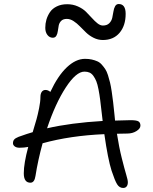

<svg xmlns="http://www.w3.org/2000/svg" viewBox="-20 -930 753 946"><path d="M240.2 -744.1Q224.1 -744.1 213.6 -757.8Q203.1 -771.5 203.1 -793Q203.1 -814 208.7 -833.3Q214.4 -852.5 226.1 -870.1Q237.8 -887.7 259.8 -898.4Q281.7 -909.2 311 -909.2Q339.4 -909.2 363.5 -898.4Q387.7 -887.7 403.6 -872.1Q419.4 -856.4 433.1 -841.1Q446.8 -825.7 460.4 -814.9Q474.1 -804.2 486.8 -804.2Q506.8 -804.2 518.1 -815.2Q529.3 -826.2 533 -841.8Q536.6 -857.4 538.8 -872.8Q541 -888.2 547.1 -899.2Q553.2 -910.2 564.9 -910.2Q599.1 -910.2 599.1 -861.8Q599.1 -803.7 569.1 -768.3Q539.1 -732.9 486.8 -732.9Q462.9 -732.9 441.4 -743.7Q419.9 -754.4 404.1 -769.8Q388.2 -785.2 373.5 -800.3Q358.9 -815.4 342.3 -826.2Q325.7 -836.9 309.1 -836.9Q291.5 -836.9 281.7 -827.4Q272 -817.9 269.3 -804.2Q266.6 -790.5 264.9 -776.9Q263.2 -763.2 257.6 -753.7Q252 -744.1 240.2 -744.1ZM76.2 -202.1Q61 -202.1 52.5 -208.7Q43.9 -215.3 43.9 -224.1Q43.9 -235.4 49.8 -242.4Q55.7 -249.5 71.8 -255.9Q116.7 -272 141.1 -278.8Q154.3 -322.8 160.2 -343.5Q166 -364.3 172.6 -396.7Q179.2 -429.2 179.2 -452.1Q179.2 -468.3 185.8 -477.5Q192.4 -486.8 204.1 -486.8Q216.8 -486.8 228 -477.1Q265.1 -556.6 309.3 -598.4Q353.5 -640.1 398.9 -640.1Q417.5 -640.1 432.4 -636.7Q447.3 -633.3 459.5 -627.9Q471.7 -622.6 481.4 -611.6Q491.2 -600.6 498.5 -589.6Q505.9 -578.6 512 -559.6Q518.1 -540.5 522.2 -523.2Q526.4 -505.9 530.5 -478.3Q534.7 -450.7 537.4 -426.8Q540 -402.8 543.9 -366.2Q544.4 -361.3 545.4 -351.1Q546.4 -340.8 546.9 -335.9Q596.7 -337.9 623 -337.9Q652.8 -337.9 662.4 -331.8Q671.9 -325.7 671.9 -311Q671.9 -296.4 652.3 -284.2Q632.8 -272 606.9 -272Q597.7 -272 581.1 -271.5Q564.5 -271 556.2 -271Q566.4 -205.1 580.1 -150.6Q593.8 -96.2 601.8 -69.6Q609.9 -43 609.9 -32.2Q609.9 -18.6 603.8 -11.2Q597.7 -3.9 586.9 -3.9Q568.4 -3.9 557.1 -22Q545.9 -40 529.8 -88.9Q511.7 -145.5 494.1 -269Q325.7 -261.7 189.9 -224.1Q167 -141.1 154.8 -63Q149.9 -29.8 129.9 -29.8Q97.2 -29.8 97.2 -76.2Q97.2 -125 119.1 -206.1Q99.1 -202.1 76.2 -202.1ZM396 -577.1Q355 -577.1 304 -498.8Q252.9 -420.4 211.9 -297.9Q329.1 -324.7 485.8 -334Q481.9 -363.8 481 -375Q476.6 -414.6 473.4 -439.5Q470.2 -464.4 465.3 -489.7Q460.4 -515.1 454.6 -529.5Q448.7 -543.9 440.4 -555.7Q432.1 -567.4 421.4 -572.3Q410.6 -577.1 396 -577.1Z"/></svg>

Font: Shantell Sans Irregular Bouncy
Style: Regular
Weight: 300
Designer: Stephen Nixon, Anya Danilova, Shantell Martin
Foundry: Arrow Type
Version: Version 1.006;[9816181b4]